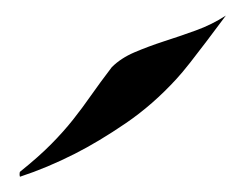

<svg xmlns="http://www.w3.org/2000/svg" viewBox="-20 -841 313 249"><path d="M272.9 -820.8Q259.8 -803.2 247.6 -787.1Q237.3 -773.4 226.6 -759.8Q215.8 -746.1 209 -738.8Q178.2 -705.1 143.1 -681.2Q107.9 -657.2 77.1 -641.6Q41.5 -623.5 5.9 -611.8Q5.4 -613.3 5.4 -614.7Q5.4 -617.7 5.9 -618.2Q30.8 -638.2 46.6 -654.3Q62.5 -670.4 74.7 -685.8Q86.9 -701.2 98.1 -717.3Q109.4 -733.4 125 -753.9Q136.7 -765.6 154.5 -773.2Q172.4 -780.8 192.6 -787.4Q212.9 -793.9 233.9 -801.5Q254.9 -809.1 272.9 -820.8Z"/></svg>

Font: Eagle Lake
Style: Regular
Weight: 400
Designer: Astigmatic (AOETI)
Foundry: Astigmatic (AOETI)
Version: Version 1.000